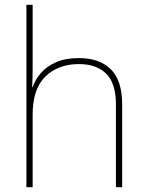

<svg xmlns="http://www.w3.org/2000/svg" viewBox="-20 -780 613 800"><path d="M116 -496Q116 -474 115.5 -456.5Q115 -439 114 -417H116Q127 -449 151 -476.5Q175 -504 214 -521Q253 -538 309 -538Q395 -538 442 -491Q489 -444 489 -346V0H463V-345Q463 -433 422.5 -473Q382 -513 309 -513Q223 -513 169.5 -461.5Q116 -410 116 -302V0H90V-760H116Z"/></svg>

Font: Noto Sans Thin
Style: Regular
Weight: 100
Designer: Monotype Design Team
Foundry: Monotype Imaging Inc.
Version: Version 2.007